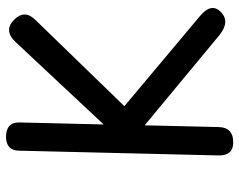

<svg xmlns="http://www.w3.org/2000/svg" viewBox="-100 -683 811 651"><g transform="rotate(-90 305.5 -357.5)"><path d="M166 -742.7Q121.1 -741.7 120.1 -699.2L104 -22.9Q102.5 26.9 146.5 27.8Q199.2 28.8 200.2 -22L206.1 -272.5L510.7 -20Q557.6 18.6 590.8 -14.6Q622.6 -46.4 577.1 -84.5L271 -341.3L564.5 -644Q599.6 -680.2 563.5 -715.8Q526.9 -751.5 488.3 -710L209 -411.6L215.8 -696.8Q216.8 -742.7 166 -742.7Z"/></g></svg>

Font: Comic Relief
Style: Regular
Weight: 400
Designer: Jeff Davis
Foundry: Loudifier
Version: Version 1.200; ttfautohint (v1.8.4.7-5d5b)